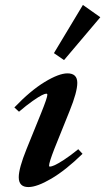

<svg xmlns="http://www.w3.org/2000/svg" viewBox="-20 -739 422 770"><path d="M236.8 -498 196.3 -525.9 312.5 -719.2 382.3 -669.9ZM93.8 11.2Q55.2 11.2 55.2 -28.3Q55.2 -64 86.4 -141.1L145 -285.6Q169.9 -347.2 169.9 -358.9Q169.9 -363.3 165.5 -363.3Q160.2 -363.3 147.7 -357.2Q135.3 -351.1 110.8 -334Q86.4 -316.9 56.2 -291L37.6 -308.1Q102.1 -375.5 159.2 -410.2Q216.3 -444.8 250.5 -444.8Q290 -444.8 290 -406.7Q290 -370.1 259.3 -294.4L198.2 -142.6Q176.8 -87.4 176.8 -74.7Q176.8 -70.8 180.2 -70.8Q186 -70.8 198.5 -76.2Q210.9 -81.5 236.6 -98.1Q262.2 -114.7 293.9 -140.6L311 -122.1Q243.2 -56.2 185.8 -22.5Q128.4 11.2 93.8 11.2Z"/></svg>

Font: Elstob
Style: Bold Italic
Weight: 700
Italic angle: -20°
Designer: Peter S. Baker
Version: Version 1.015